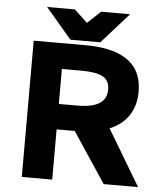

<svg xmlns="http://www.w3.org/2000/svg" viewBox="-56 -869 771 918"><g transform="rotate(5 329.5 -410.0)"><path d="M531 -820H392L329 -761L266 -820H133L257 -674H401ZM318 -531C417 -531 458 -511 458 -452C458 -393 414 -363 318 -363H229V-531ZM481 -268C554 -298 604 -359 604 -454C604 -604 488 -654 331 -654H83V0H229V-241H316L476 0H641Z"/></g></svg>

Font: Falling Sky
Style: Bd+
Weight: 400
Designer: Paul D. Hunt
Foundry: Adobe Systems Incorporated
Version: Version 1.02